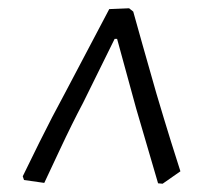

<svg xmlns="http://www.w3.org/2000/svg" viewBox="-20 -501 525 464"><path d="M358 -275Q377 -211 393.5 -158Q410 -105 416 -87L373 -57L362 -58L309 -239L263 -407H257L181 -253Q154 -202 125 -140Q96 -78 87 -59L38 -66L35 -75Q44 -94 75 -156.5Q106 -219 137 -276L244 -479L292 -481L302 -473Q308 -452 324 -394.5Q340 -337 358 -275Z"/></svg>

Font: Alegreya SC
Style: Italic
Weight: 400
Italic angle: -7°
Designer: Juan Pablo del Peral
Foundry: Huerta Tipografica
Version: Version 2.007; ttfautohint (v1.6)